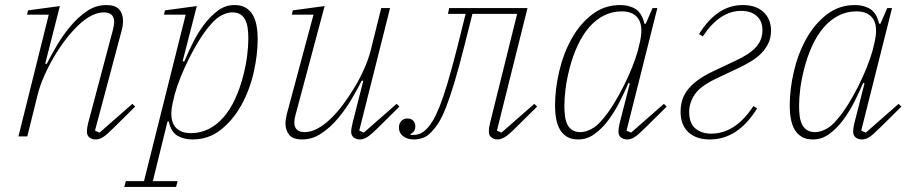

<svg xmlns="http://www.w3.org/2000/svg" viewBox="-20 -540 3613 760"><path d="M359 12Q345 12 334.5 4.5Q324 -3 324 -20Q324 -33 329 -53L427 -422Q432 -442 432 -452Q432 -491 391 -491Q343 -491 288 -438Q264 -415 239.5 -383Q215 -351 193.5 -314.5Q172 -278 155 -239.5Q138 -201 129 -165L88 0H53L173 -482H87L91 -499L217 -516L159 -288L165 -287Q182 -321 206 -361.5Q230 -402 260 -437.5Q290 -473 325 -496.5Q360 -520 401 -520Q437 -520 452 -502.5Q467 -485 467 -457Q467 -439 461 -417L356 -23L374 -15L504 -129L515 -118L431 -35Q402 -6 387.5 3Q373 12 359 12Z M478 177H550L715 -482H629L633 -499L759 -516L703 -298L709 -296Q724 -331 743.5 -370.5Q763 -410 788 -443Q813 -476 842.5 -498Q872 -520 908 -520Q935 -520 952.5 -509.5Q970 -499 980.5 -481Q991 -463 995.5 -438.5Q1000 -414 1000 -387Q1000 -321 983.5 -250.5Q967 -180 934 -121.5Q901 -63 853 -25.5Q805 12 742 12Q707 12 682 -3Q657 -18 648 -59H643L585 177H683L677 200H472ZM736 -13Q774 -13 806.5 -29.5Q839 -46 865 -76Q891 -106 910.5 -148Q930 -190 943 -241Q954 -284 958.5 -321Q963 -358 963 -387Q963 -409 960.5 -428Q958 -447 951 -461Q944 -475 931.5 -483Q919 -491 899 -491Q881 -491 858.5 -480Q836 -469 815 -444Q791 -417 769 -381.5Q747 -346 728 -308Q709 -270 694.5 -233.5Q680 -197 672 -168L667 -147Q649 -79 668 -46Q687 -13 736 -13Z M1176 12Q1140 12 1125 -6Q1110 -24 1110 -51Q1110 -68 1116 -91L1221 -482H1135L1139 -499L1265 -516L1150 -86Q1145 -68 1145 -56Q1145 -17 1186 -17Q1233 -17 1289 -70Q1313 -93 1337 -125Q1361 -157 1383 -193.5Q1405 -230 1422 -268.5Q1439 -307 1448 -343L1489 -508H1524L1402 -23L1420 -15L1550 -129L1561 -118L1477 -35Q1448 -6 1433 3Q1418 12 1405 12Q1391 12 1380.5 4.5Q1370 -3 1370 -20Q1370 -26 1372 -36Q1374 -46 1376 -55L1418 -220L1412 -221Q1395 -187 1371 -146.5Q1347 -106 1317 -70.5Q1287 -35 1251.5 -11.5Q1216 12 1176 12Z M1618 12Q1592 12 1575.5 -1Q1559 -14 1559 -35Q1559 -50 1568 -60.5Q1577 -71 1593 -71Q1608 -71 1616 -62Q1624 -53 1624 -40Q1624 -18 1604 -9L1606 -6H1615Q1632 -6 1644 -11.5Q1656 -17 1668 -29Q1681 -42 1693.5 -62.5Q1706 -83 1720.5 -119.5Q1735 -156 1752 -213Q1769 -270 1791 -356L1823 -485H1753L1758 -508H2068L1947 -23L1965 -15L2095 -129L2106 -118L2022 -35Q1993 -6 1978 3Q1963 12 1949 12Q1937 12 1926 4.5Q1915 -3 1915 -20Q1915 -34 1920 -54L2027 -485H1850L1818 -358Q1796 -271 1778.5 -213Q1761 -155 1746 -116.5Q1731 -78 1716.5 -55Q1702 -32 1686 -16Q1671 0 1653.5 6Q1636 12 1618 12Z M2269 12Q2242 12 2224.5 1.5Q2207 -9 2196.5 -27Q2186 -45 2181.5 -69.5Q2177 -94 2177 -121Q2177 -187 2193.5 -257.5Q2210 -328 2242.5 -386.5Q2275 -445 2323.5 -482.5Q2372 -520 2435 -520Q2471 -520 2496 -504Q2521 -488 2531 -446H2536L2563 -508H2582L2460 -23L2478 -15L2608 -129L2619 -118L2535 -35Q2506 -6 2491.5 3Q2477 12 2463 12Q2449 12 2438.5 4.5Q2428 -3 2428 -20Q2428 -33 2433 -53L2473 -210L2468 -212Q2453 -177 2433 -137.5Q2413 -98 2388.5 -65Q2364 -32 2334 -10Q2304 12 2269 12ZM2278 -17Q2296 -17 2318.5 -28Q2341 -39 2362 -64Q2386 -91 2408 -126.5Q2430 -162 2449 -200Q2468 -238 2482.5 -274.5Q2497 -311 2505 -340L2510 -361Q2528 -429 2509 -462Q2490 -495 2441 -495Q2403 -495 2370.5 -478.5Q2338 -462 2312 -432Q2286 -402 2266.5 -360Q2247 -318 2234 -267Q2223 -224 2218.5 -187Q2214 -150 2214 -121Q2214 -99 2216.5 -80Q2219 -61 2226 -47Q2233 -33 2245.5 -25Q2258 -17 2278 -17Z M2790 12Q2736 12 2705 -16.5Q2674 -45 2674 -98Q2674 -119 2679.5 -140Q2685 -161 2699.5 -181Q2714 -201 2738 -219.5Q2762 -238 2799 -256L2890 -299Q2947 -325 2972.5 -353.5Q2998 -382 2998 -420Q2998 -457 2975 -477Q2952 -497 2914 -497Q2829 -497 2762 -396L2747 -405Q2818 -520 2920 -520Q2973 -520 3002.5 -492Q3032 -464 3032 -419Q3032 -391 3021.5 -369Q3011 -347 2994 -329.5Q2977 -312 2954 -298Q2931 -284 2906 -272L2815 -229Q2752 -199 2730 -166Q2708 -133 2708 -97Q2708 -52 2732.5 -31.5Q2757 -11 2795 -11Q2891 -11 2962 -120L2977 -111Q2901 12 2790 12Z M3198 12Q3171 12 3153.5 1.5Q3136 -9 3125.5 -27Q3115 -45 3110.5 -69.5Q3106 -94 3106 -121Q3106 -187 3122.5 -257.5Q3139 -328 3171.5 -386.5Q3204 -445 3252.5 -482.5Q3301 -520 3364 -520Q3400 -520 3425 -504Q3450 -488 3460 -446H3465L3492 -508H3511L3389 -23L3407 -15L3537 -129L3548 -118L3464 -35Q3435 -6 3420.5 3Q3406 12 3392 12Q3378 12 3367.5 4.5Q3357 -3 3357 -20Q3357 -33 3362 -53L3402 -210L3397 -212Q3382 -177 3362 -137.5Q3342 -98 3317.5 -65Q3293 -32 3263 -10Q3233 12 3198 12ZM3207 -17Q3225 -17 3247.5 -28Q3270 -39 3291 -64Q3315 -91 3337 -126.5Q3359 -162 3378 -200Q3397 -238 3411.5 -274.5Q3426 -311 3434 -340L3439 -361Q3457 -429 3438 -462Q3419 -495 3370 -495Q3332 -495 3299.5 -478.5Q3267 -462 3241 -432Q3215 -402 3195.5 -360Q3176 -318 3163 -267Q3152 -224 3147.5 -187Q3143 -150 3143 -121Q3143 -99 3145.5 -80Q3148 -61 3155 -47Q3162 -33 3174.5 -25Q3187 -17 3207 -17Z"/></svg>

Font: IBM Plex Serif ExtLt
Style: Italic
Weight: 200
Italic angle: -14°
Designer: Mike Abbink, Paul van der Laan, Pieter van Rosmalen
Foundry: Bold Monday
Version: Version 3.001